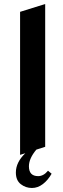

<svg xmlns="http://www.w3.org/2000/svg" viewBox="-20 -753 315 956"><path d="M237 112Q219 144 193.5 163.5Q168 183 139 183Q108 183 83.5 164Q59 145 59 106Q59 55 106 10L80 18V-694L205 -733V-22L161 -8Q124 36 124 75Q124 124 170 124Q197 124 219 97Z"/></svg>

Font: Amita
Style: Bold
Weight: 700
Designer: Eduardo Rodriguez Tunni, Modular Infotech, Brian J. Bonislawsky
Foundry: Eduardo Rodriguez Tunni, Modular Infotech, Brian J. Bonislawsky
Version: Version 1.003